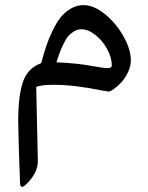

<svg xmlns="http://www.w3.org/2000/svg" viewBox="-20 -379 582 753"><path d="M192.9 -46.4Q137.7 -46.4 122.1 -37.6L128.4 252.4Q128.9 296.9 86.4 340.3Q59.6 368.2 58.6 338.4Q53.7 218.8 51.3 96.7Q51.3 -2 69.8 -57.1Q88.4 -112.3 141.6 -131.3Q151.4 -168.5 161.1 -197.5Q170.9 -226.6 186 -258.3Q201.2 -290 217.8 -310.8Q234.4 -331.5 257.6 -345.2Q280.8 -358.9 307.6 -358.9Q348.6 -358.9 392.8 -322.5Q437 -286.1 465.1 -235.1Q493.2 -184.1 493.2 -142.1Q493.2 -119.6 482.2 -96.2Q471.2 -72.8 456.3 -56.6Q441.4 -40.5 427 -30.3Q412.6 -20 404.8 -20Q401.9 -20 381.3 -23.9Q270.5 -46.4 192.9 -46.4ZM201.2 -134.8Q287.6 -130.4 335 -121.1Q386.7 -111.8 401.4 -111.8Q418.5 -111.8 418.5 -122.6Q418.5 -152.3 400.6 -185.8Q382.8 -219.2 354.5 -241.7Q326.2 -264.2 299.3 -264.2Q283.7 -264.2 270 -255.9Q256.3 -247.6 247.3 -236.8Q238.3 -226.1 228.8 -206.1Q219.2 -186 214.1 -172.4Q209 -158.7 201.2 -134.8Z"/></svg>

Font: Sahel FD-WOL
Style: FD-WOL
Weight: 400
Foundry: Saber Rastikerdar (saber.rastikerdar@gmail.com)
Version: Version 2.0.2